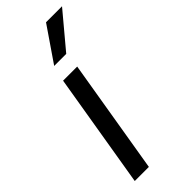

<svg xmlns="http://www.w3.org/2000/svg" viewBox="-254 -823 861 861"><g transform="rotate(-45 176.5 -392.5)"><path d="M29.8 0H119.3L210.2 -545.5H120.7ZM139.2 -620.4H215.6L353.3 -784.8H251.8Z"/></g></svg>

Font: Margiela Sans Text
Style: Italic
Weight: 400
Italic angle: -9.39999°
Designer: Stefan Endress, Andreas Faust
Version: Version 1.100;FEAKit 1.0